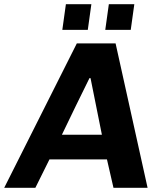

<svg xmlns="http://www.w3.org/2000/svg" viewBox="-66 -892 772 912"><path d="M247 -872 230 -750H351L368 -872ZM451 -872 434 -750H555L572 -872ZM442 -135 473 0H635L483 -686H299L-46 0H102L169 -135ZM359 -521H364L418 -252H228C271 -342 315 -432 359 -521Z"/></svg>

Font: Chivo
Style: Bold Italic
Weight: 700
Italic angle: -8°
Designer: Hector Gatti
Foundry: Omnibus-Type
Version: Version 1.003;PS 001.003;hotconv 1.0.70;makeotf.lib2.5.58329